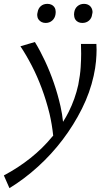

<svg xmlns="http://www.w3.org/2000/svg" viewBox="-76 -669 563 996"><path d="M-56 241Q18 202 82 151Q146 100 195 40Q198 38 200 35Q194 -23 181 -79Q164 -148 140.5 -211Q117 -274 88.5 -329Q60 -384 30 -429L105 -451Q132 -407 157.5 -352.5Q183 -298 203.5 -238.5Q224 -179 238 -117Q247 -77 251 -37Q267 -62 280 -88Q314 -156 330 -229Q340 -280 342.5 -320.5Q345 -361 345 -390Q345 -415 344 -441H424Q425 -426 425 -411Q425 -385 422 -351Q419 -317 410 -276Q391 -189 349 -105Q307 -21 249.5 55Q192 131 121 195.5Q50 260 -27 307ZM161 -550Q149 -550 140 -554.5Q131 -559 125.5 -566Q120 -573 118.5 -580Q117 -587 117 -591Q117 -598 119 -605Q122 -625 135.5 -637Q149 -649 170 -649Q181 -649 190 -645Q199 -641 204.5 -634Q210 -627 211.5 -619.5Q213 -612 213 -607Q213 -601 212 -595Q209 -575 195 -562.5Q181 -550 161 -550ZM351 -550Q339 -550 330 -554.5Q321 -559 316 -566Q311 -573 309.5 -581Q308 -589 308 -594Q308 -600 309 -605Q312 -625 326 -637Q340 -649 360 -649Q371 -649 380 -645Q389 -641 394.5 -634Q400 -627 402 -619.5Q404 -612 404 -607Q404 -602 402 -595Q400 -575 386 -562.5Q372 -550 351 -550Z"/></svg>

Font: Isabella Sans
Style: Italic
Weight: 400
Italic angle: -12°
Designer: Christian Thalmann (Catharsis Fonts), Cristiano Sobral
Foundry: The Isabella Sans Project Authors
Version: Version 2.026; ttfautohint (v1.8.4.7-5d5b-dirty)